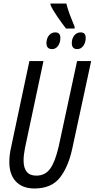

<svg xmlns="http://www.w3.org/2000/svg" viewBox="-20 -1061 538 1091"><path d="M176 10Q273 10 321.5 -53Q370 -116 392 -223L498 -714H418L314 -231Q294 -143 265.5 -103Q237 -63 186 -63Q114 -63 114 -150Q114 -180 122 -220L227 -714H147L43 -224Q33 -181 33 -140Q33 -69 70.5 -29.5Q108 10 176 10ZM355 -899H404V-909Q388 -947 376 -979.5Q364 -1012 357 -1041H267V-1033Q278 -1007 306.5 -965.5Q335 -924 355 -899ZM276 -782Q297 -782 310 -800.5Q323 -819 323 -846Q323 -877 294 -877Q272 -877 258 -859.5Q244 -842 244 -816Q244 -782 276 -782ZM419 -782Q440 -782 453.5 -800.5Q467 -819 467 -846Q467 -877 438 -877Q416 -877 402 -859.5Q388 -842 388 -816Q388 -782 419 -782Z"/></svg>

Font: Noto Sans UI Condensed
Style: Italic
Weight: 400
Width: 3
Italic angle: -12°
Designer: Monotype Design Team
Foundry: Monotype Imaging Inc.
Version: Version 1.901